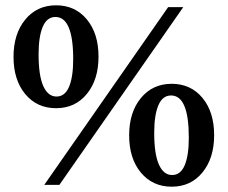

<svg xmlns="http://www.w3.org/2000/svg" viewBox="-20 -697 858 724"><path d="M147 0 614 -670H671L204 0ZM191.5 -289Q119.5 -289 75.2 -342.2Q31 -395.5 31 -482.5Q31 -569.5 75.2 -623.2Q119.5 -677 191.5 -677Q263.5 -677 307.5 -623.8Q351.5 -570.5 351.5 -483.5Q351.5 -396.5 307.5 -342.8Q263.5 -289 191.5 -289ZM193 -333Q225 -333 240.5 -370Q256 -407 256 -474Q256 -633 189 -633Q157 -633 141.2 -596Q125.5 -559 125.5 -492Q125.5 -412 143.2 -372.5Q161 -333 193 -333ZM627.5 7Q555.5 7 511.2 -46.2Q467 -99.5 467 -186.5Q467 -273.5 511.2 -327.2Q555.5 -381 627.5 -381Q699.5 -381 743.5 -327.8Q787.5 -274.5 787.5 -187.5Q787.5 -100.5 743.5 -46.8Q699.5 7 627.5 7ZM629 -37Q661 -37 676.5 -74Q692 -111 692 -178Q692 -337 625 -337Q593 -337 577.2 -300Q561.5 -263 561.5 -196Q561.5 -116 579.2 -76.5Q597 -37 629 -37Z"/></svg>

Font: Newsreader Text SemiBold
Style: Regular
Weight: 600
Designer: Hugues Gentile
Foundry: Production Type
Version: Version 1.001